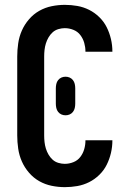

<svg xmlns="http://www.w3.org/2000/svg" viewBox="-20 -763 540 791"><path d="M247 8Q220 8 193 2.5Q166 -3 142 -16.5Q118 -30 99.5 -51.5Q81 -73 70 -98Q59 -123 55 -150.5Q51 -178 51 -205V-530Q51 -557 55 -584.5Q59 -612 70 -637Q81 -662 99.5 -683.5Q118 -705 142 -718.5Q166 -732 193 -737.5Q220 -743 247 -743Q273 -743 298.5 -738.5Q324 -734 347 -722.5Q370 -711 389 -692.5Q408 -674 419.5 -651Q431 -628 437 -602.5Q443 -577 443 -551Q443 -551 443 -551Q443 -551 443 -550H332Q332 -551 332 -551Q332 -551 332 -551Q332 -569 327 -586.5Q322 -604 311 -618.5Q300 -633 282.5 -640Q265 -647 247 -647Q234 -647 220.5 -643Q207 -639 197 -630Q187 -621 180 -609Q173 -597 169 -584Q165 -571 163.5 -557.5Q162 -544 162 -530V-205Q162 -191 163.5 -177.5Q165 -164 169 -151Q173 -138 180 -126Q187 -114 197 -105Q207 -96 220.5 -92Q234 -88 247 -88Q265 -88 282.5 -95Q300 -102 311 -116.5Q322 -131 327 -148.5Q332 -166 332 -184Q332 -184 332 -184Q332 -184 332 -185H443Q443 -184 443 -184Q443 -184 443 -184Q443 -158 437 -132.5Q431 -107 419.5 -84Q408 -61 389 -42.5Q370 -24 347 -12.5Q324 -1 298.5 3.5Q273 8 247 8ZM250 -288Q241 -288 233 -291.5Q225 -295 219.5 -302Q214 -309 212 -318Q210 -327 210 -336V-399Q210 -408 212 -417Q214 -426 219.5 -433Q225 -440 233 -443.5Q241 -447 250 -447Q259 -447 267 -443.5Q275 -440 280.5 -433Q286 -426 288 -417Q290 -408 290 -399V-336Q290 -327 288 -318Q286 -309 280.5 -302Q275 -295 267 -291.5Q259 -288 250 -288Z"/></svg>

Font: Iosevka SS08 Regular
Style: Bold
Weight: 700
Monospace: yes
Designer: Belleve Invis
Foundry: Belleve Invis
Version: Version 16.3.4; ttfautohint (v1.8.4)